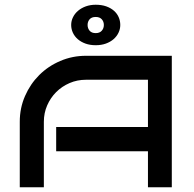

<svg xmlns="http://www.w3.org/2000/svg" viewBox="-20 -786 813 806"><path d="M701.2 0H601.1V-150.9H215.8V-252.9H601.1V-451.2H340.8Q304.2 -451.2 272 -437.3Q239.7 -423.3 215.8 -399.4Q191.9 -375.5 178 -343.5Q164.1 -311.5 164.1 -274.9V0H63V-274.9Q63 -332.5 85 -382.8Q106.9 -433.1 144.5 -470.7Q182.1 -508.3 232.9 -530Q283.7 -551.8 340.8 -551.8H701.2ZM278.8 -681.2Q278.8 -698.2 286.4 -713.6Q293.9 -729 307.6 -740.7Q321.3 -752.4 340.3 -759.3Q359.4 -766.1 381.8 -766.1Q406.7 -766.1 426 -759.3Q445.3 -752.4 458.5 -740.7Q471.7 -729 478.3 -713.6Q484.9 -698.2 484.9 -681.2Q484.9 -664.1 477.5 -648.7Q470.2 -633.3 456.8 -621.6Q443.4 -609.9 424.3 -603Q405.3 -596.2 381.8 -596.2Q357.9 -596.2 338.9 -603Q319.8 -609.9 306.4 -621.6Q293 -633.3 285.9 -648.7Q278.8 -664.1 278.8 -681.2ZM347.7 -681.2Q347.7 -667 356.2 -657Q364.7 -647 381.8 -647Q398.4 -647 407.2 -657Q416 -667 416 -681.2Q416 -695.3 407.2 -705.1Q398.4 -714.8 381.8 -714.8Q364.7 -714.8 356.2 -705.1Q347.7 -695.3 347.7 -681.2Z"/></svg>

Font: Bruno Ace SC
Style: Regular
Weight: 400
Designer: Astigmatic (AOETI)
Foundry: Astigmatic (AOETI)
Version: Version 1.000